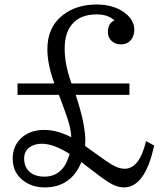

<svg xmlns="http://www.w3.org/2000/svg" viewBox="-20 -796 720 835"><path d="M56.2 -433.1H216.3Q186 -516.6 186 -582Q186 -678.2 253.4 -730.5Q312 -776.4 400.4 -776.4Q475.6 -776.4 523.9 -739.3Q564 -708.5 564 -666.5Q564 -643.6 553.2 -627.4Q537.1 -603 505.9 -603Q482.9 -603 467.3 -616.2Q449.2 -631.3 449.2 -656.7Q449.2 -695.3 478 -707Q449.7 -733.4 400.4 -733.4Q327.6 -733.4 291.5 -688.5Q261.2 -650.9 261.2 -584Q261.2 -514.6 291 -433.1H543V-383.3H309.1Q351.1 -257.8 351.1 -183.6Q351.1 -171.4 350.1 -161.1Q353.5 -158.7 375.5 -143.1Q384.8 -136.7 406.2 -121.1Q444.3 -93.3 466.3 -80.1Q497.6 -62 521.5 -62Q586.4 -62 615.2 -182.1L650.4 -163.1Q611.3 19 518.6 19Q495.6 19 468.8 5.9Q442.9 -6.8 385.3 -51.8L381.3 -54.7L339.4 -86.9L334 -91.3Q289.1 19 174.3 19Q128.4 19 93.3 -2.4Q35.2 -37.6 35.2 -106.4Q35.2 -157.7 68.4 -191.9Q106.9 -231 172.9 -231Q227.5 -231 290 -199.2Q289.6 -231 274.4 -277.8Q265.1 -306.6 236.3 -383.3H56.2ZM282.2 -127Q212.4 -170.9 162.1 -170.9Q129.4 -170.9 108.4 -155.3Q85 -138.2 85 -106.4Q85 -70.8 107.9 -49.3Q131.8 -27.8 173.8 -27.8Q231.4 -27.8 262.7 -77.6Q270 -89.8 277.8 -111.3L282.7 -125.5Q282.7 -126 282.2 -127Z"/></svg>

Font: BIZ UDPMincho
Style: Regular
Weight: 400
Designer: TypeBank Co., Ltd.
Foundry: Morisawa Inc.
Version: Version 1.06